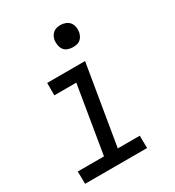

<svg xmlns="http://www.w3.org/2000/svg" viewBox="-177 -836 854 939"><g transform="rotate(-30 250.0 -366.5)"><path d="M376 0H26L25 -70H173L236 -450H112V-520H326L251 -70H375ZM309 -608Q295 -608 281 -613Q267 -618 259 -629Q251 -640 248.5 -655Q246 -670 248 -685Q250 -695 255.5 -705Q261 -715 269.5 -721.5Q278 -728 288.5 -730.5Q299 -733 310 -733Q324 -733 338 -727.5Q352 -722 360.5 -711Q369 -700 371.5 -685Q374 -670 371 -655Q369 -645 363.5 -635Q358 -625 349.5 -618.5Q341 -612 330.5 -610Q320 -608 309 -608Z"/></g></svg>

Font: Iosevka Oblique
Style: Regular
Weight: 400
Italic angle: -9°
Monospace: yes
Designer: Belleve Invis
Foundry: Belleve Invis
Version: Version 32.5.0; ttfautohint (v1.8.4)